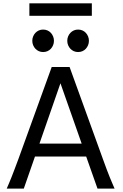

<svg xmlns="http://www.w3.org/2000/svg" viewBox="-20 -1106 721 1126"><path d="M334.5 -617.7 211.4 -263.7H459ZM19.5 0Q25.9 -14.6 32.7 -30.8Q39.6 -46.9 47.6 -67.1Q55.7 -87.4 65.4 -113.3Q75.2 -139.2 87.9 -173.3L283.2 -712.9H388.2L583.5 -173.3Q595.7 -139.2 605.5 -113.3Q615.2 -87.4 623.5 -67.1Q631.8 -46.9 638.7 -30.8Q645.5 -14.6 651.9 0H551.8L485.4 -188H185.1L119.6 0ZM169.4 -866.7Q169.4 -880.4 174.3 -892.3Q179.2 -904.3 187.7 -913.3Q196.3 -922.4 207.8 -927.5Q219.2 -932.6 232.9 -932.6Q246.6 -932.6 258.3 -927.5Q270 -922.4 278.3 -913.3Q286.6 -904.3 291.5 -892.3Q296.4 -880.4 296.4 -866.7Q296.4 -853 291.5 -841.1Q286.6 -829.1 278.3 -820.1Q270 -811 258.3 -805.9Q246.6 -800.8 232.9 -800.8Q219.2 -800.8 207.8 -805.9Q196.3 -811 187.7 -820.1Q179.2 -829.1 174.3 -841.1Q169.4 -853 169.4 -866.7ZM374.5 -866.7Q374.5 -880.4 379.4 -892.3Q384.3 -904.3 392.8 -913.3Q401.4 -922.4 412.8 -927.5Q424.3 -932.6 438 -932.6Q451.7 -932.6 463.4 -927.5Q475.1 -922.4 483.4 -913.3Q491.7 -904.3 496.6 -892.3Q501.5 -880.4 501.5 -866.7Q501.5 -853 496.6 -841.1Q491.7 -829.1 483.4 -820.1Q475.1 -811 463.4 -805.9Q451.7 -800.8 438 -800.8Q424.3 -800.8 412.8 -805.9Q401.4 -811 392.8 -820.1Q384.3 -829.1 379.4 -841.1Q374.5 -853 374.5 -866.7ZM152.3 -1086.4H518.6V-1013.2H152.3Z"/></svg>

Font: Andika Compact
Style: Regular
Weight: 400
Designer: Victor Gaultney, Annie Olsen, Julie Remington, Don Collingsworth, Eric Hays, Becca Hirsbrunner
Foundry: SIL International
Version: Version 5.000 ; LnSpcTght